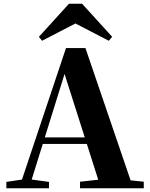

<svg xmlns="http://www.w3.org/2000/svg" viewBox="-20 -1007 801 1027"><path d="M419 -987 580 -810 562 -789 338 -905H429L205 -789L188 -810L349 -987ZM14 0V-34L114 -49H133L242 -34V0ZM82 0 333 -750H437L693 0H520L314 -647H335L332 -633L135 0ZM194 -237 203 -272H527L536 -237ZM408 0V-35L544 -50H606L749 -35V0Z"/></svg>

Font: Noto Serif JP ExtraLight Black
Style: Regular
Weight: 900
Version: Version 2.003-H1;hotconv 1.1.1;makeotfexe 2.6.0